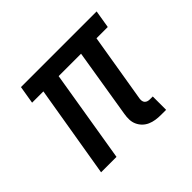

<svg xmlns="http://www.w3.org/2000/svg" viewBox="-127 -683 854 854"><g transform="rotate(-45 300.0 -256.0)"><path d="M445 8Q428 8 411.5 5.5Q395 3 380.5 -3.5Q366 -10 355 -21Q344 -32 337.5 -46.5Q331 -61 330.5 -77.5Q330 -94 333 -111L386 -436H245L173 0H76L149 -436H78L92 -520H568L554 -436H483L429 -111Q428 -104 429 -97Q430 -90 434.5 -85Q439 -80 445.5 -78Q452 -76 459 -76H477V8Z"/></g></svg>

Font: Iosevka SS04 Medium Extended
Style: Italic
Weight: 500
Width: 7
Italic angle: -9°
Monospace: yes
Designer: Belleve Invis
Foundry: Belleve Invis
Version: Version 19.0.0; ttfautohint (v1.8.4)